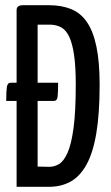

<svg xmlns="http://www.w3.org/2000/svg" viewBox="-20 -720 427 740"><path d="M44 0V-681Q44 -690 49.5 -695Q55 -700 71 -700H168Q217 -700 254 -685Q291 -670 315 -635Q339 -600 351.5 -541Q364 -482 364 -394Q364 -281 351 -205Q338 -129 312.5 -84Q287 -39 251 -19.5Q215 0 169 0ZM4 -331Q4 -369 6.5 -385Q9 -401 21 -401H204Q204 -364 202 -347.5Q200 -331 188 -331ZM125 -78 170 -77Q190 -77 208 -88Q226 -99 240.5 -131.5Q255 -164 263.5 -227Q272 -290 272 -394Q272 -463 265.5 -508Q259 -553 246.5 -579Q234 -605 215 -615Q196 -625 171 -625H125Z"/></svg>

Font: Yanone Kaffeesatz ExtraLight
Style: Regular
Weight: 400
Version: Version 2.003